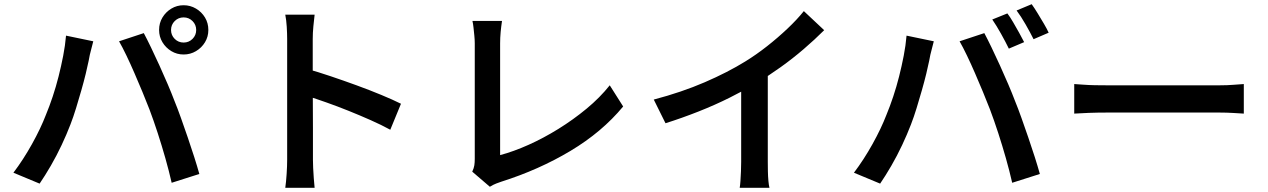

<svg xmlns="http://www.w3.org/2000/svg" viewBox="-20 -856 6050 916"><path d="M796 -713Q796 -688 813.5 -670.5Q831 -653 856 -653Q881 -653 898.5 -670.5Q916 -688 916 -713Q916 -738 898.5 -755.5Q881 -773 856 -773Q831 -773 813.5 -755.5Q796 -738 796 -713ZM739 -713Q739 -746 755 -772.5Q771 -799 797.5 -815Q824 -831 856 -831Q888 -831 915 -815Q942 -799 958 -772.5Q974 -746 974 -713Q974 -681 958 -654.5Q942 -628 915 -612Q888 -596 856 -596Q824 -596 797.5 -612Q771 -628 755 -654.5Q739 -681 739 -713ZM199 -308Q216 -349 231.5 -395.5Q247 -442 259.5 -491.5Q272 -541 281.5 -590Q291 -639 295 -686L425 -659Q422 -645 417 -628Q412 -611 408.5 -594.5Q405 -578 403 -566Q398 -541 389 -504Q380 -467 368 -425Q356 -383 343 -340.5Q330 -298 316 -262Q298 -215 274 -164Q250 -113 222.5 -65.5Q195 -18 169 20L44 -32Q91 -94 132.5 -168.5Q174 -243 199 -308ZM693 -334Q678 -373 659.5 -417.5Q641 -462 621.5 -507Q602 -552 583 -591.5Q564 -631 548 -659L666 -698Q681 -670 700.5 -629.5Q720 -589 740.5 -544Q761 -499 780 -454.5Q799 -410 813 -373Q827 -339 843 -294Q859 -249 875.5 -201Q892 -153 906.5 -107.5Q921 -62 931 -26L799 16Q786 -41 769 -101Q752 -161 732.5 -221Q713 -281 693 -334Z M1350 -94Q1350 -111 1350 -154.5Q1350 -198 1350 -255.5Q1350 -313 1350 -376.5Q1350 -440 1350 -499Q1350 -558 1350 -603.5Q1350 -649 1350 -670Q1350 -696 1348 -728.5Q1346 -761 1341 -786H1481Q1478 -761 1475 -730Q1472 -699 1472 -670Q1472 -640 1472 -590Q1472 -540 1472 -481Q1472 -422 1472.5 -361Q1473 -300 1473 -245.5Q1473 -191 1473 -150.5Q1473 -110 1473 -94Q1473 -79 1474 -55Q1475 -31 1477 -5.5Q1479 20 1481 40H1341Q1345 12 1347.5 -26Q1350 -64 1350 -94ZM1446 -527Q1496 -513 1557 -492.5Q1618 -472 1681 -449Q1744 -426 1799.5 -403Q1855 -380 1893 -361L1842 -237Q1800 -260 1748 -283Q1696 -306 1642.5 -327.5Q1589 -349 1538 -367Q1487 -385 1446 -398Z M2233 -37Q2241 -54 2243 -67.5Q2245 -81 2245 -98Q2245 -116 2245 -155.5Q2245 -195 2245 -248Q2245 -301 2245 -359.5Q2245 -418 2245 -474.5Q2245 -531 2245 -576.5Q2245 -622 2245 -649Q2245 -666 2243 -686Q2241 -706 2239 -724.5Q2237 -743 2234 -756H2375Q2371 -730 2368.5 -703Q2366 -676 2366 -649Q2366 -626 2366 -589.5Q2366 -553 2366 -508.5Q2366 -464 2366 -416Q2366 -368 2366 -321Q2366 -274 2366 -233Q2366 -192 2366 -161Q2366 -130 2366 -116Q2430 -133 2501.5 -165Q2573 -197 2644 -241Q2715 -285 2778.5 -337.5Q2842 -390 2889 -449L2953 -348Q2852 -226 2701.5 -136Q2551 -46 2371 11Q2362 14 2347.5 19.5Q2333 25 2317 35Z M3099 -381Q3232 -416 3342 -463.5Q3452 -511 3536 -563Q3588 -595 3639.5 -635.5Q3691 -676 3737 -719.5Q3783 -763 3815 -803L3912 -712Q3867 -667 3814 -621.5Q3761 -576 3703.5 -535Q3646 -494 3587 -458Q3531 -425 3461 -390Q3391 -355 3312.5 -324Q3234 -293 3155 -268ZM3516 -504 3643 -536V-84Q3643 -63 3643.5 -38.5Q3644 -14 3646 7.5Q3648 29 3651 40H3509Q3511 29 3512.5 7.5Q3514 -14 3515 -38.5Q3516 -63 3516 -84Z M4786 -792Q4799 -775 4813.5 -750Q4828 -725 4842 -700Q4856 -675 4866 -655L4793 -624Q4778 -655 4756 -694.5Q4734 -734 4714 -763ZM4902 -836Q4915 -818 4930.5 -792.5Q4946 -767 4960.5 -742.5Q4975 -718 4983 -700L4911 -669Q4895 -701 4873 -739.5Q4851 -778 4830 -806ZM4209 -308Q4226 -349 4241.5 -395.5Q4257 -442 4269.5 -491.5Q4282 -541 4291.5 -590Q4301 -639 4305 -686L4435 -659Q4432 -645 4427 -628Q4422 -611 4418.5 -594.5Q4415 -578 4413 -566Q4408 -541 4399 -504Q4390 -467 4378 -425Q4366 -383 4353 -340.5Q4340 -298 4326 -262Q4308 -215 4284 -164Q4260 -113 4232.5 -65.5Q4205 -18 4179 20L4054 -32Q4101 -94 4142.5 -168.5Q4184 -243 4209 -308ZM4703 -334Q4688 -373 4669.5 -417.5Q4651 -462 4631.5 -507Q4612 -552 4593 -591.5Q4574 -631 4558 -659L4676 -698Q4691 -670 4710.5 -629.5Q4730 -589 4750.5 -544Q4771 -499 4790 -454.5Q4809 -410 4823 -373Q4837 -339 4853 -294Q4869 -249 4885.5 -201Q4902 -153 4916.5 -107.5Q4931 -62 4941 -26L4809 16Q4796 -41 4779 -101Q4762 -161 4742.5 -221Q4723 -281 4703 -334Z M5105 -455Q5122 -454 5148.5 -452Q5175 -450 5204 -449.5Q5233 -449 5259 -449Q5282 -449 5318 -449Q5354 -449 5398 -449Q5442 -449 5489.5 -449Q5537 -449 5584.5 -449Q5632 -449 5674 -449Q5716 -449 5748.5 -449Q5781 -449 5800 -449Q5836 -449 5865.5 -451.5Q5895 -454 5914 -455V-314Q5897 -315 5864.5 -317Q5832 -319 5800 -319Q5782 -319 5749 -319Q5716 -319 5673.5 -319Q5631 -319 5584 -319Q5537 -319 5489.5 -319Q5442 -319 5398 -319Q5354 -319 5318 -319Q5282 -319 5259 -319Q5217 -319 5174.5 -317.5Q5132 -316 5105 -314Z"/></svg>

Font: Noto Sans JP SemiBold
Style: Regular
Weight: 600
Designer: Ryoko NISHIZUKA  (kana, bopomofo & ideographs); Paul D. Hunt (Latin, Greek & Cyrillic); Sandoll Communications , Soo-you
Foundry: Adobe
Version: Version 2.004-H2;hotconv 1.0.118;makeotfexe 2.5.65603